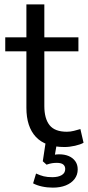

<svg xmlns="http://www.w3.org/2000/svg" viewBox="-20 -655 397 867"><path d="M271 8.9Q184.6 8.9 141.9 -36.9Q99.2 -82.7 99.2 -168.2V-423.1H3.7V-486.3H99.2V-635H180.2V-486.3H334.1V-423.1H180.2V-176.3Q180.2 -119.3 203.9 -89.7Q227.5 -60.1 282 -60.1Q298.1 -60.1 313.9 -64.2Q329.7 -68.2 343 -72.2L357.3 -10.4Q344 -2.5 318.9 3.2Q293.8 8.9 271 8.9ZM218.8 192.3Q193 192.3 169.4 187.1Q145.9 181.9 129.5 172.9L142.8 128.6Q161.3 137.1 177.5 141.1Q193.6 145.1 216.2 145.1Q242.8 145.1 258.6 135.7Q274.5 126.4 274.5 108.2Q274.5 95.1 265.4 87.7Q256.4 80.4 236.4 80.4Q225.9 80.4 215.6 81.9Q205.2 83.5 190.1 88.5L173.2 73.2L187.3 -20H238.9L225.9 55.5L201.3 49.2Q213.3 45.8 225.1 43.8Q236.8 41.8 246.8 41.8Q271.6 41.8 290.3 49.7Q309 57.7 319.9 72.9Q330.9 88.1 330.9 110.1Q330.9 134.5 316.7 153.2Q302.5 171.9 277.4 182.1Q252.2 192.3 218.8 192.3Z"/></svg>

Font: Nunito Sans 12pt ExtraLight
Style: Regular
Weight: 200
Designer: Vernon Adams
Foundry: Vernon Adams
Version: Version 3.101;gftools[0.9.27]